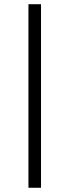

<svg xmlns="http://www.w3.org/2000/svg" viewBox="-20 -720 302 903"><path d="M113.8 0ZM172.9 163.1H113.8V-700.2H172.9Z"/></svg>

Font: Junicode
Style: Regular
Weight: 400
Designer: Peter S. Baker
Foundry: Briery Creek Software
Version: Version 0.7.2